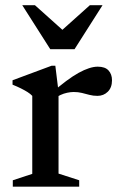

<svg xmlns="http://www.w3.org/2000/svg" viewBox="-20 -700 451 720"><path d="M346.5 -450Q374 -450 387 -435.8Q400 -421.5 400 -399Q400 -371.5 384.2 -356Q368.5 -340.5 345.5 -340.5Q329.5 -340.5 315.5 -344.2Q301.5 -348 287.2 -351.5Q273 -355 256.5 -355Q245 -355 232 -352.2Q219 -349.5 206.8 -343.8Q194.5 -338 183.5 -330L171.5 -350Q202.5 -377 228 -396Q253.5 -415 274.8 -426.8Q296 -438.5 313.8 -444.2Q331.5 -450 346.5 -450ZM199.5 -356V-49L277 -24V0H28V-24L101 -48V-340.5Q94 -348 83.2 -354.8Q72.5 -361.5 58.5 -368.5Q44.5 -375.5 27 -382.5V-399L173.5 -453.5H187.5ZM226.5 -577H201.5L317 -680.5H364.5L259.5 -515.5H168.5L63.5 -680.5H111Z"/></svg>

Font: Newsreader 16pt 16pt Medium
Style: Regular
Weight: 500
Version: Version 1.003